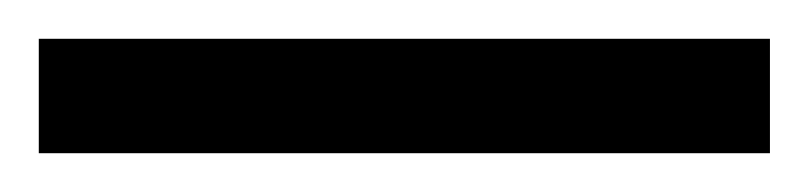

<svg xmlns="http://www.w3.org/2000/svg" viewBox="-24 -839 417 99"><path d="M-4 -760V-819H373V-760Z"/></svg>

Font: Noto Serif Khmer ExtraCondensed SemiBold
Style: Regular
Weight: 600
Width: 2
Designer: Danh Hong and the Monotype Design Team
Foundry: Monotype Imaging Inc.
Version: Version 2.004; ttfautohint (v1.8.4.7-5d5b)